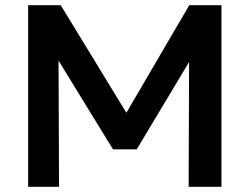

<svg xmlns="http://www.w3.org/2000/svg" viewBox="-20 -720 962 740"><path d="M88.5 0V-700H214L493 -243L442 -242.5L709.5 -700H833.5V0H707L709 -530L733 -521.5L507 -144.5H415.5L184 -521.5L205.5 -530L207.5 0Z"/></svg>

Font: Geologica Cursive Medium
Style: Regular
Weight: 500
Designer: Sindre Bremnes, Frode Helland
Foundry: Monokrom Skriftforlag AS
Version: Version 1.010;gftools[0.9.28]